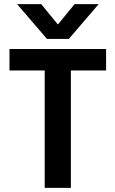

<svg xmlns="http://www.w3.org/2000/svg" viewBox="-20 -912 560 932"><path d="M314 -723H208L63 -892H180L261 -793L342 -892H459ZM495 -570H324V0H197V-570H26V-674H495Z"/></svg>

Font: Hind Guntur SemiBold
Style: Regular
Weight: 600
Designer: Manushi Parikh, Hitesh Malaviya
Foundry: Indian Type Foundry
Version: Version 1.000;PS 1.0;hotconv 1.0.86;makeotf.lib2.5.63406; tt